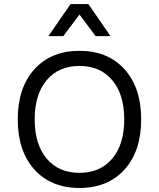

<svg xmlns="http://www.w3.org/2000/svg" viewBox="-20 -922 788 952"><path d="M528 -743H454L374 -850L294 -743H220L330 -902H418ZM150.5 -578.5Q233 -670 374 -670Q515 -670 597.5 -578.5Q680 -487 680 -330Q680 -173 597.5 -81.5Q515 10 374 10Q233 10 150.5 -81.5Q68 -173 68 -330Q68 -487 150.5 -578.5ZM536.5 -524.5Q477 -595 374 -595Q271 -595 211.5 -524.5Q152 -454 152 -330Q152 -206 211.5 -135.5Q271 -65 374 -65Q477 -65 536.5 -135.5Q596 -206 596 -330Q596 -454 536.5 -524.5Z"/></svg>

Font: Elaine Sans
Style: Regular
Weight: 400
Designer: Wei Huang
Foundry: Wei Huang
Version: Version 2.001;December 24, 2019;FontCreator 12.0.0.2547 64-b